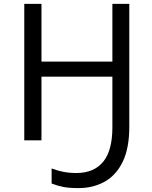

<svg xmlns="http://www.w3.org/2000/svg" viewBox="-20 -717 775 981"><path d="M640.6 -697.3V-68.4Q640.6 39.6 607.4 108.6Q574.2 177.7 515.4 210.9Q456.5 244.1 380.4 244.1Q334 244.1 304 238.3Q273.9 232.4 243.7 220.7V143.6Q273.9 155.3 304.4 161.1Q335 167 369.6 167Q460 167 507.1 109.6Q554.2 52.2 554.2 -66.4V-325.2H191.9V0H104V-697.3H191.9V-402.3H554.2V-697.3Z"/></svg>

Font: Lunasima
Style: Regular
Weight: 400
Designer: The DocRepair Project, Monotype Design Team
Foundry: Google
Version: Version 2.009